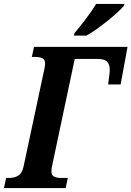

<svg xmlns="http://www.w3.org/2000/svg" viewBox="-54 -951 665 971"><path d="M320 -771 323 -784Q348 -813 379.5 -854.5Q411 -896 432 -931H575L572 -921Q561 -908 539.5 -888Q518 -868 490.5 -846Q463 -824 435 -804Q407 -784 383 -771ZM-34 0 -23 -51H-7Q19 -51 38.5 -63Q58 -75 65 -108L171 -605Q174 -620 174 -630Q174 -649 161 -656Q148 -663 124 -663H107L118 -714H591L556 -524H493L499 -572Q500 -578 500.5 -585.5Q501 -593 501 -598Q501 -626 487 -639.5Q473 -653 438 -653H324L209 -110Q206 -95 206 -84Q206 -65 219 -58Q232 -51 256 -51H289L278 0Z"/></svg>

Font: Noto Serif Condensed
Style: Bold Italic
Weight: 700
Width: 3
Italic angle: -12°
Designer: Monotype Design Team
Foundry: Monotype Imaging Inc.
Version: Version 2.014